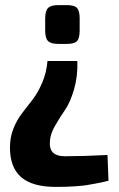

<svg xmlns="http://www.w3.org/2000/svg" viewBox="-20 -529 465 752"><path d="M208 -509H241Q271 -509 281.5 -498Q292 -487 292 -457V-409Q292 -379 281.5 -368Q271 -357 241 -357H208Q179 -357 168 -368.5Q157 -380 157 -409V-457Q157 -486 168 -497.5Q179 -509 208 -509ZM166 -290H283Q285 -230 270 -179Q255 -128 235 -99Q215 -70 196.5 -38Q178 -6 176 19Q172 52 186.5 67.5Q201 83 235 83Q306 83 401 78L405 179Q397 181 379 185Q361 189 354 190Q347 191 331.5 194Q316 197 305 198Q294 199 276.5 200.5Q259 202 240 202.5Q221 203 198 203Q107 203 63 165Q19 127 19 48Q19 8 33 -26.5Q47 -61 67.5 -87Q88 -113 108.5 -140Q129 -167 145.5 -205.5Q162 -244 166 -290Z"/></svg>

Font: exo2condensed_b
Style: Bold
Weight: 700
Width: 3
Designer: Natanael Gama
Version: Version 1.001;PS 001.001;hotconv 1.0.70;makeotf.lib2.5.58329